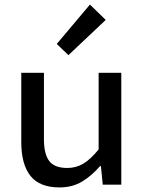

<svg xmlns="http://www.w3.org/2000/svg" viewBox="-20 -807 640 839"><path d="M240 12Q153 12 113 -38.5Q73 -89 73 -186V-489H172V-199Q172 -134 195 -103.5Q218 -73 274 -73Q312 -73 343.5 -91.5Q375 -110 411 -154V-489H510V0H429L421 -81H417Q381 -39 338.5 -13.5Q296 12 240 12ZM279 -566 228 -615 373 -787 442 -720Z"/></svg>

Font: SauceCodePro Nerd Font Mono
Style: Regular
Weight: 500
Monospace: yes
Designer: Paul D. Hunt, Teo Tuominen
Foundry: Adobe Systems Incorporated
Version: Version 2.030;PS 1.000;hotconv 16.6.51;makeotf.lib2.5.65220;